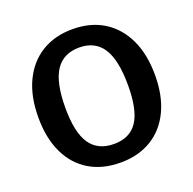

<svg xmlns="http://www.w3.org/2000/svg" viewBox="-133 -886 1035 1031"><g transform="rotate(-20 385.0 -371.0)"><path d="M386 10Q283 10 208 -35Q133 -80 92.5 -165Q52 -250 52 -368Q52 -488 93 -574Q134 -660 209 -706Q284 -752 386 -752Q488 -752 562.5 -706Q637 -660 678 -574.5Q719 -489 719 -369Q719 -251 678.5 -166Q638 -81 563 -35.5Q488 10 386 10ZM387 -96Q477 -96 520.5 -160.5Q564 -225 564 -367Q564 -512 520 -579.5Q476 -647 386 -647Q295 -647 250.5 -579.5Q206 -512 206 -367Q206 -226 250.5 -161Q295 -96 387 -96Z"/></g></svg>

Font: Libre Franklin SemiBold
Style: Regular
Weight: 600
Designer: Pablo Impallari, Rodrigo Fuenzalida, Nhung Nguyen
Foundry: Impallari Type
Version: Version 3.000